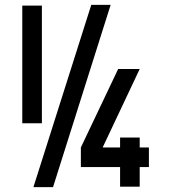

<svg xmlns="http://www.w3.org/2000/svg" viewBox="-20 -771 704 793"><path d="M72 -748H153V-262H72ZM476 -203H557V-162H595V-81H557V0H476V-81H314V-162L468 -486H557L404 -162H476ZM357 -751H437L199 2H118Z"/></svg>

Font: Transit CAT
Style: Regular
Weight: 400
Designer: Peter Wiegel
Foundry: Peter Wiegel
Version: 1.000